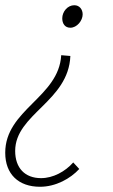

<svg xmlns="http://www.w3.org/2000/svg" viewBox="-26 -514 432 734"><path d="M127 200C187 200 243 169 277 132L254 107C223 142 177 167 131 167C69 167 32 128 32 63C32 -78 236 -126 243 -300L208 -303C199 -142 -6 -95 -6 70C-6 152 45 200 127 200ZM243 -408C268 -408 290 -435 290 -459C290 -478 278 -494 258 -494C232 -494 212 -469 212 -444C212 -424 222 -408 243 -408Z"/></svg>

Font: Source Sans Pro Light
Style: Italic
Weight: 300
Italic angle: -11°
Designer: Paul D. Hunt
Foundry: Adobe Systems Incorporated
Version: Version 3.006;hotconv 1.0.111;makeotfexe 2.5.65597